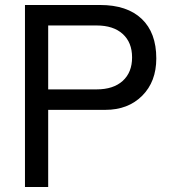

<svg xmlns="http://www.w3.org/2000/svg" viewBox="-20 -749 696 769"><path d="M606 -515Q606 -422 549.5 -365.5Q493 -309 402 -309H173V0H80V-729H381Q489 -729 547.5 -673.5Q606 -618 606 -515ZM173 -391H367Q434 -391 471.5 -425Q509 -459 509 -519Q509 -579 471.5 -613Q434 -647 367 -647H173Z"/></svg>

Font: ColatingCofangSans
Style: Regular
Weight: 400
Foundry: GNU
Version: Version 412.227;June 27, 2022;FontCreator 11.0.0.2412 32-bit